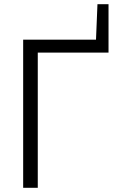

<svg xmlns="http://www.w3.org/2000/svg" viewBox="-20 -900 559 920"><path d="M91 -710H440L447 -880H500V-648H161V0H91Z"/></svg>

Font: PTCRaleway
Style: Regular
Weight: 400
Designer: Matt McInerney, Pablo Impallari, Rodrigo Fuenzalida
Foundry: Matt McInerney, Pablo Impallari, Rodrigo Fuenzalida
Version: Version 3.000g; ttfautohint (v1.5) -l 8 -r 28 -G 28 -x 14 -D